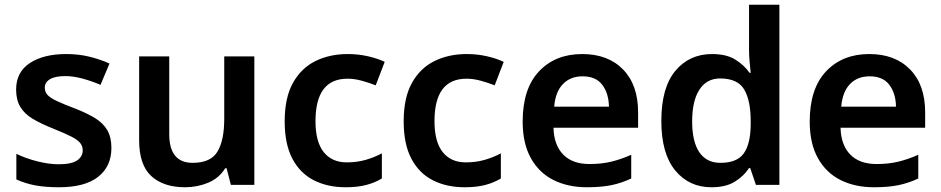

<svg xmlns="http://www.w3.org/2000/svg" viewBox="-20 -780 3971 810"><path d="M450 -156Q450 -78 394 -34Q338 10 229 10Q171 10 128.5 2Q86 -6 49 -23V-131Q88 -112 137 -99.5Q186 -87 227 -87Q281 -87 305 -103Q329 -119 329 -146Q329 -163 318.5 -176.5Q308 -190 280.5 -204Q253 -218 203 -238Q153 -258 118.5 -278.5Q84 -299 66 -328.5Q48 -358 48 -402Q48 -476 106 -514Q164 -552 259 -552Q310 -552 354.5 -541.5Q399 -531 442 -512L404 -422Q367 -438 328 -448.5Q289 -459 256 -459Q213 -459 191 -446Q169 -433 169 -410Q169 -392 180.5 -379.5Q192 -367 219.5 -354Q247 -341 297 -322Q346 -303 380.5 -282Q415 -261 432.5 -231Q450 -201 450 -156Z M1053 -542V0H954L936 -70H930Q904 -28 858 -9Q812 10 761 10Q670 10 618.5 -37Q567 -84 567 -188V-542H694V-214Q694 -93 793 -93Q869 -93 897.5 -140.5Q926 -188 926 -278V-542Z M1438 10Q1362 10 1304 -19.5Q1246 -49 1213.5 -110.5Q1181 -172 1181 -268Q1181 -368 1216 -430.5Q1251 -493 1311 -522.5Q1371 -552 1447 -552Q1492 -552 1533 -542.5Q1574 -533 1603 -519L1565 -420Q1537 -431 1506 -439.5Q1475 -448 1446 -448Q1311 -448 1311 -269Q1311 -182 1345.5 -138.5Q1380 -95 1443 -95Q1486 -95 1522.5 -105.5Q1559 -116 1591 -133V-27Q1561 -9 1524.5 0.5Q1488 10 1438 10Z M1940 10Q1864 10 1806 -19.5Q1748 -49 1715.5 -110.5Q1683 -172 1683 -268Q1683 -368 1718 -430.5Q1753 -493 1813 -522.5Q1873 -552 1949 -552Q1994 -552 2035 -542.5Q2076 -533 2105 -519L2067 -420Q2039 -431 2008 -439.5Q1977 -448 1948 -448Q1813 -448 1813 -269Q1813 -182 1847.5 -138.5Q1882 -95 1945 -95Q1988 -95 2024.5 -105.5Q2061 -116 2093 -133V-27Q2063 -9 2026.5 0.5Q1990 10 1940 10Z M2436 -552Q2545 -552 2608.5 -487Q2672 -422 2672 -306V-241H2315Q2317 -168 2356 -128Q2395 -88 2467 -88Q2518 -88 2559 -98Q2600 -108 2643 -127V-27Q2603 -8 2560 1Q2517 10 2456 10Q2376 10 2315 -20.5Q2254 -51 2219.5 -113Q2185 -175 2185 -267Q2185 -406 2254 -479Q2323 -552 2436 -552ZM2438 -458Q2386 -458 2354.5 -425Q2323 -392 2318 -330H2549Q2548 -386 2521 -422Q2494 -458 2438 -458Z M2981 10Q2887 10 2828.5 -61Q2770 -132 2770 -270Q2770 -410 2829 -481Q2888 -552 2984 -552Q3044 -552 3081.5 -529Q3119 -506 3142 -473H3147Q3145 -489 3142.5 -518.5Q3140 -548 3140 -571V-760H3268V0H3169L3145 -71H3140Q3118 -37 3080 -13.5Q3042 10 2981 10ZM3019 -93Q3089 -93 3117.5 -132.5Q3146 -172 3147 -253V-269Q3147 -356 3119.5 -402.5Q3092 -449 3018 -449Q2961 -449 2930.5 -401.5Q2900 -354 2900 -268Q2900 -182 2930.5 -137.5Q2961 -93 3019 -93Z M3647 -552Q3756 -552 3819.5 -487Q3883 -422 3883 -306V-241H3526Q3528 -168 3567 -128Q3606 -88 3678 -88Q3729 -88 3770 -98Q3811 -108 3854 -127V-27Q3814 -8 3771 1Q3728 10 3667 10Q3587 10 3526 -20.5Q3465 -51 3430.5 -113Q3396 -175 3396 -267Q3396 -406 3465 -479Q3534 -552 3647 -552ZM3649 -458Q3597 -458 3565.5 -425Q3534 -392 3529 -330H3760Q3759 -386 3732 -422Q3705 -458 3649 -458Z"/></svg>

Font: Noto Sans Lao Looped SemiBold
Style: Regular
Weight: 600
Designer: Mark Frömberg, Ben Mitchell
Foundry: The Fontpad Ltd
Version: Version 1.002; ttfautohint (v1.8.4.7-5d5b)